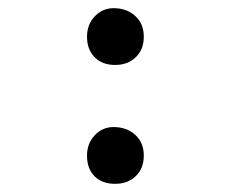

<svg xmlns="http://www.w3.org/2000/svg" viewBox="-20 -451 565 470"><path d="M193 -361Q193 -391 212 -411Q231 -431 258 -431Q290 -431 311 -412Q332 -393 332 -361Q332 -330 312.5 -311Q293 -292 262 -292Q230 -292 211.5 -311Q193 -330 193 -361ZM193 -70Q193 -100 212 -120Q231 -140 258 -140Q290 -140 311 -121Q332 -102 332 -70Q332 -39 312.5 -20Q293 -1 262 -1Q230 -1 211.5 -19.5Q193 -38 193 -70Z"/></svg>

Font: MathJax_Typewriter
Style: Regular
Weight: 400
Version: Version 1.1